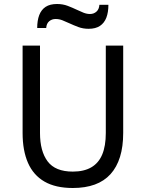

<svg xmlns="http://www.w3.org/2000/svg" viewBox="-20 -928 729 960"><path d="M344 12Q258 12 202.5 -20Q147 -52 120 -113.5Q93 -175 93 -263V-700H180V-263Q180 -172 218.2 -121Q256.5 -70 344 -70Q399.5 -70 436.2 -91.2Q473 -112.5 491 -155.2Q509 -198 509 -263V-700H596V-263Q596 -195 580 -143.5Q564 -92 532.5 -57.2Q501 -22.5 453.8 -5.2Q406.5 12 344 12ZM423 -784Q395 -784 371.2 -793Q347.5 -802 327 -811.5Q309 -820 292.2 -826.5Q275.5 -833 258 -833Q239.5 -833 226 -821.8Q212.5 -810.5 211 -788H166Q166 -825.5 176.2 -852.5Q186.5 -879.5 208.2 -893.8Q230 -908 265 -908Q294 -908 318.2 -898.8Q342.5 -889.5 363.5 -879.5Q381 -871 397.5 -864.5Q414 -858 430 -858Q449 -858 462.2 -869.8Q475.5 -881.5 477 -904H522Q522 -866.5 511.8 -839.8Q501.5 -813 479.8 -798.5Q458 -784 423 -784Z"/></svg>

Font: Overpass
Style: Regular
Weight: 400
Designer: Delve Withrington, Dave Bailey, Thomas Jockin
Foundry: Delve Fonts LLC
Version: Version 4.000